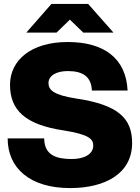

<svg xmlns="http://www.w3.org/2000/svg" viewBox="-20 -946 712 978"><path d="M337 12C515 12 653 -61 653 -218C653 -342 584 -412 369 -444C252 -462 227 -488 227 -523C227 -560 266 -584 325 -584C403 -584 445 -555 448 -485H630C622 -649 510 -732 325 -732C137 -732 31 -638 31 -514C31 -385 109 -311 302 -282C436 -261 455 -237 455 -204C455 -162 411 -136 346 -136C272 -136 206 -152 205 -241H19C19 -90 132 12 337 12ZM114 -780H268L336 -846L404 -780H558L429 -926H242Z"/></svg>

Font: Aspekta 850
Style: Regular
Weight: 850
Designer: Ivo Dolenc
Version: Version 2.000